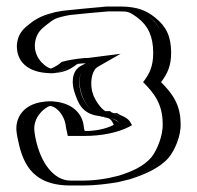

<svg xmlns="http://www.w3.org/2000/svg" viewBox="-20 -746 604 589"><path d="M347 -366C342 -376 331 -378 321 -384H319C312 -386 305 -388 298 -389C297 -389 296 -389 295 -390C265 -390 240 -429 231 -453C218 -487 221 -528 246 -546C250 -549 254 -551 259 -554C254 -553 249 -553 244 -553L223 -550C212 -550 205 -549 196 -546C177 -530 157 -519 129 -521C84 -524 49 -563 52 -611C54 -634 64 -653 81 -668L92 -677C116 -697 133 -703 163 -710L183 -714C223 -718 267 -723 309 -726H349C389 -726 408 -718 435 -697C464 -675 475 -652 482 -616C484 -606 485 -595 485 -584C485 -544 474 -519 456 -495C486 -465 514 -426 514 -367C516 -328 495 -280 477 -258C450 -227 408 -207 363 -194L329 -186C301 -181 268 -177 237 -177H196C104 -177 68 -246 53 -326L51 -339C40 -410 119 -463 181 -420C200 -407 212 -389 216 -366L218 -353C219 -350 219 -347 220 -344H240C280 -344 319 -352 347 -366ZM301 -405H295C278 -405 255 -434 246 -458C234 -489 240 -522 255 -534C259 -537 262 -538 266 -541L332 -578L257 -569C252 -568 248 -568 244 -568H243C224 -566 204 -564 189 -560C171 -545 154 -534 130 -536C93 -539 64 -570 67 -610C68 -630 77 -644 91 -656L102 -665C124 -683 137 -688 166 -695L185 -699C225 -703 270 -708 310 -711H349C386 -711 401 -705 426 -685C456 -661 470 -633 470 -584C470 -547 461 -527 444 -504L436 -494L445 -484C474 -455 499 -421 499 -367V-366C501 -332 480 -287 465 -268C442 -241 402 -221 359 -208L326 -201C298 -196 267 -192 237 -192H196C115 -192 83 -252 68 -329L66 -341C57 -400 123 -443 173 -408C189 -397 198 -383 201 -364L203 -350C204 -347 204 -344 205 -341L208 -329H240C282 -329 323 -338 354 -353L367 -359L360 -373C350 -392 333 -394 325 -399H321C316 -400 304 -402 301 -405ZM321 -399H325C333 -395 350 -392 360 -373L367 -359L354 -353C323 -338 282 -329 240 -329H208L205 -341C204 -344 204 -347 203 -350L201 -364C198 -383 189 -397 173 -408C123 -443 57 -400 66 -341L68 -329C83 -252 115 -192 196 -192H237C267 -192 298 -196 326 -201L359 -208C402 -221 442 -241 465 -268C480 -287 501 -332 499 -366V-367C499 -421 474 -455 445 -484L436 -494L444 -504C461 -527 470 -547 470 -584C470 -633 456 -661 426 -685C401 -705 386 -711 349 -711H310C270 -708 225 -703 185 -699L166 -695C137 -688 124 -683 102 -665L91 -656C77 -644 68 -630 67 -610C64 -570 93 -539 130 -536C154 -534 171 -545 189 -560C204 -564 224 -566 243 -568H244C248 -568 252 -568 257 -569L332 -578L266 -541C262 -538 259 -537 255 -534C240 -522 234 -489 246 -458C255 -434 278 -405 295 -405H301C304 -402 316 -400 321 -399ZM319 -384H321C332 -379 341 -378 347 -366C322 -354 280 -344 240 -344H220C219 -347 218 -352 218 -353L216 -366C212 -389 200 -407 181 -420C118 -464 40 -409 51 -339L53 -326C68 -246 104 -177 196 -177H237C268 -177 300 -181 329 -186L363 -194C407 -207 450 -227 477 -258C495 -280 516 -328 514 -367C514 -426 486 -465 456 -495C474 -519 485 -544 485 -584C485 -636 468 -671 435 -697C408 -718 388 -726 349 -726H309C269 -723 224 -718 183 -714L163 -710C134 -703 116 -697 92 -677L81 -668C64 -653 54 -634 52 -611C49 -563 84 -524 129 -521C157 -519 179 -532 196 -546C209 -550 228 -551 244 -553C249 -553 254 -553 259 -554C254 -551 251 -549 246 -546C221 -529 219 -487 232 -453C241 -428 265 -390 295 -390H297C308 -385 314 -385 319 -384ZM240 -568C215 -566 186 -561 169 -556C156 -543 132 -533 135 -536C127 -537 84 -562 87 -611C89 -633 98 -649 112 -661L123 -670C145 -688 153 -691 179 -697L195 -700C233 -704 274 -708 312 -711H349C372 -711 378 -710 404 -690C434 -667 450 -634 450 -584C450 -541 438 -519 419 -494C450 -463 479 -429 479 -367C481 -330 460 -282 444 -263C420 -235 383 -219 344 -207L314 -200C288 -195 261 -192 237 -192H196C148 -192 104 -242 88 -327L86 -340C78 -390 124 -420 134 -421C157 -418 177 -389 181 -365L183 -352C184 -349 184 -346 185 -343L188 -329H240C291 -329 340 -339 374 -356L385 -362L381 -369C374 -384 352 -392 349 -393L339 -399H329C322 -401 322 -401 318 -405H303C288 -414 272 -439 266 -455C254 -487 261 -526 276 -538C279 -540 283 -543 287 -545L350 -581L249 -568ZM474 -494C493 -519 505 -543 505 -584C505 -634 490 -665 456 -692C430 -713 402 -726 349 -726H306C263 -722 216 -718 173 -713L150 -709C118 -701 94 -692 70 -672L59 -663C42 -648 34 -631 32 -610C29 -571 51 -527 124 -522C174 -518 201 -537 216 -549C221 -550 235 -551 243 -552C237 -548 231 -546 225 -542C200 -526 198 -489 211 -456C219 -435 229 -396 285 -390C311 -382 318 -389 329 -363C304 -350 272 -344 240 -344C240 -346 238 -349 238 -351L236 -365C228 -408 188 -436 130 -435C50 -433 25 -382 31 -340L33 -327C47 -255 71 -177 196 -177H237C274 -177 310 -182 341 -187L378 -196C426 -211 472 -232 498 -263C516 -285 536 -330 534 -367C534 -427 506 -462 474 -494Z"/></svg>

Font: Blanket
Style: Black
Weight: 900
Foundry: Cannot Into Space Fonts
Version: Version 0.9